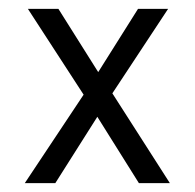

<svg xmlns="http://www.w3.org/2000/svg" viewBox="-20 -430 441 434"><path d="M234 -219 364 -16H294L200 -166L105 -16H36L169 -216L43 -410H112L202 -267L292 -410H360Z"/></svg>

Font: Ekushey Sumon
Style: Regular
Weight: 400
Designer: Al Mamun Sumon
Foundry: Al Mamun Sumon
Version: Version 1.0